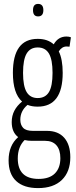

<svg xmlns="http://www.w3.org/2000/svg" viewBox="-20 -743 387 983"><path d="M173 -197Q143 -197 121 -206Q84 -175 84 -130Q84 -104 98.5 -88.5Q113 -73 148 -73H220Q278 -73 309 -37.5Q340 -2 340 62Q340 136 297 178Q254 220 175 220Q102 220 63 184Q24 148 24 78Q24 2 73 -41Q40 -66 40 -118Q40 -150 53.5 -176Q67 -202 93 -223Q46 -265 46 -370Q46 -544 173 -544Q224 -544 255 -516Q278 -556 320 -556Q334 -556 343 -552L336 -504Q331 -505 321 -505Q297 -505 281 -480Q301 -439 301 -370Q301 -197 173 -197ZM173 -241Q212 -241 230.5 -271.5Q249 -302 249 -370Q249 -438 230.5 -469Q212 -500 173 -500Q135 -500 116.5 -469Q98 -438 98 -370Q98 -302 116.5 -271.5Q135 -241 173 -241ZM71 68Q71 173 178 173Q233 173 261 145Q289 117 289 67Q289 24 269 1Q249 -22 211 -22H143Q123 -22 106 -26Q71 9 71 68ZM175 -659Q149 -659 149 -691Q149 -723 175 -723Q202 -723 202 -691Q202 -659 175 -659Z"/></svg>

Font: Georama Condensed Light
Style: Regular
Weight: 300
Width: 3
Designer: Jean-Baptiste Levee
Foundry: Production Type
Version: Version 1.000